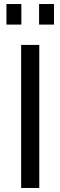

<svg xmlns="http://www.w3.org/2000/svg" viewBox="-20 -933 300 953"><path d="M12 -811H86V-913H12ZM174 -811H248V-913H174ZM85 0H175V-710H85Z"/></svg>

Font: FIGSv2-sans-serif Medium
Style: Regular
Weight: 500
Designer: Matt McInerney, Pablo Impallari, Rodrigo Fuenzalida,Mirko Velimirovic
Foundry: Matt McInerney, Pablo Impallari, Rodrigo Fuenzalida
Version: Version 4.021;hotconv 1.0.109;makeotfexe 2.5.65596